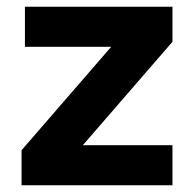

<svg xmlns="http://www.w3.org/2000/svg" viewBox="-20 -550 561 570"><path d="M44 0V-104L310 -411H54V-530H492V-426L226 -119H492V0Z"/></svg>

Font: Be Vietnam Pro
Style: Bold
Weight: 700
Designer: Lam Bao, Tony Le, Vietanh Nguyen
Foundry: Yellow Type Foundry
Version: Version 1.002; ttfautohint (v1.8.3)